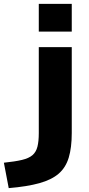

<svg xmlns="http://www.w3.org/2000/svg" viewBox="-102 -750 457 990"><path d="M-82 89Q-24 83 11.5 74.5Q47 66 65.5 50Q84 34 91 6.5Q98 -21 98 -64V-507H268V-64Q268 11 252.5 62.5Q237 114 200.5 145.5Q164 177 101 194.5Q38 212 -57 220ZM98 -587V-730H268V-587Z"/></svg>

Font: M PLUS 1 Thin ExtraBold
Style: Regular
Weight: 800
Version: Version 1.001